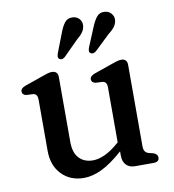

<svg xmlns="http://www.w3.org/2000/svg" viewBox="-80 -771 771 853"><g transform="rotate(-10 305.0 -344.0)"><path d="M92 -134.5V-366.5Q92 -390.5 73.5 -394L41 -395.5Q23.5 -399.5 23.5 -414Q23.5 -429 46 -437L125 -464.5Q140.5 -470.5 151.2 -473.5Q162 -476.5 170.5 -476.5Q198 -476.5 198 -448.5V-156Q198 -107.5 221.2 -82.8Q244.5 -58 283.5 -58Q308.5 -58 337.5 -71.2Q366.5 -84.5 399.5 -113L405 -118V-366.5Q405 -390.5 386.5 -394L354 -395.5Q336 -399.5 336 -414Q336 -429 359 -437L437.5 -464.5Q453 -470 463.8 -473.2Q474.5 -476.5 484 -476.5Q510.5 -476.5 510.5 -448.5V-81.5Q510.5 -66 516.2 -58.2Q522 -50.5 532 -47.5L552.5 -42.5Q572 -35.5 572 -20.5Q572 0 546 0H462.5Q437.5 0 423 -15Q408.5 -30 408.5 -58V-76.5Q355.5 -29.5 312.8 -8.8Q270 12 231 12Q169.5 12 130.8 -28Q92 -68 92 -134.5ZM245 -639.5Q255 -667 267.8 -683.8Q280.5 -700.5 304 -699.5Q322.5 -698.5 333.8 -686Q345 -673.5 344 -656.5Q343 -640 333.2 -626.2Q323.5 -612.5 306 -598.5L239 -531.5Q225 -520 214 -528Q208.5 -532.5 208.8 -538.8Q209 -545 211.5 -553ZM388.5 -641Q399.5 -668.5 412.8 -684.8Q426 -701 449 -699Q467.5 -697.5 478.5 -684.2Q489.5 -671 488 -654.5Q486 -637.5 475.8 -624.2Q465.5 -611 447.5 -597.5L379.5 -532.5Q364 -521.5 354 -530Q349 -534.5 349.5 -540.8Q350 -547 352.5 -554.5Z"/></g></svg>

Font: Fraunces 9pt Soft
Style: Regular
Weight: 400
Version: Version 1.000;[0bf87f6ff]